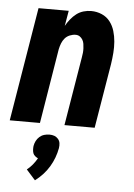

<svg xmlns="http://www.w3.org/2000/svg" viewBox="-55 -570 610 874"><g transform="rotate(5 250.0 -133.0)"><path d="M0 0 86 -520H224L212 -450Q221 -466 233 -481Q245 -496 259.5 -507Q274 -518 291.5 -523Q309 -528 326 -528Q352 -528 375 -518Q398 -508 412.5 -489Q427 -470 434 -446.5Q441 -423 443 -398Q445 -373 443 -347Q441 -321 437 -295L388 0H250L302 -314Q304 -325 305 -335Q306 -345 305.5 -355.5Q305 -366 303.5 -376Q302 -386 297 -394.5Q292 -403 284 -408.5Q276 -414 265 -414Q252 -414 238.5 -408.5Q225 -403 216 -392.5Q207 -382 202 -369Q197 -356 194 -342L138 0ZM138 262 97 216Q111 205 122.5 191Q134 177 143 161Q136 158 129.5 152.5Q123 147 120.5 140Q118 133 117.5 124.5Q117 116 118 107Q120 95 125.5 84Q131 73 140.5 64.5Q150 56 162 52.5Q174 49 186 49Q198 49 208 52.5Q218 56 225.5 64.5Q233 73 234.5 84Q236 95 234 107Q230 129 222 150.5Q214 172 202 192Q190 212 174 229.5Q158 247 138 262Z"/></g></svg>

Font: Iosevka Term Curly Heavy
Style: Italic
Weight: 900
Italic angle: -9°
Designer: Belleve Invis
Foundry: Belleve Invis
Version: Version 32.3.0